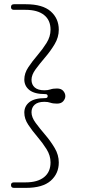

<svg xmlns="http://www.w3.org/2000/svg" viewBox="-20 -760 404 908"><path d="M205.5 -305.5Q205.5 -315 194 -315Q143 -315 119 -334.2Q95 -353.5 95 -384Q95 -413.5 113.8 -441.8Q132.5 -470 157 -498.5Q181.5 -527 200.2 -557Q219 -587 219 -619.5Q219 -665 188.2 -689.2Q157.5 -713.5 100.5 -713.5H46Q32 -713.5 32 -726.5Q32 -740 46 -740H102.5Q181.5 -740 219.8 -706.2Q258 -672.5 258 -619.5Q258 -584 238.5 -551.2Q219 -518.5 193.5 -488.8Q168 -459 148.5 -432.5Q129 -406 129 -382.5Q129 -360 144.2 -346.5Q159.5 -333 190 -333Q206.5 -333 218.5 -337.2Q230.5 -341.5 249.5 -341.5Q269.5 -341.5 279.2 -330Q289 -318.5 289 -305.5Q289 -293 279.2 -281.5Q269.5 -270 249.5 -270Q230.5 -270 218.5 -274.2Q206.5 -278.5 190 -278.5Q159.5 -278.5 144.2 -265Q129 -251.5 129 -229Q129 -205.5 148.5 -179Q168 -152.5 193.5 -122.8Q219 -93 238.5 -60.2Q258 -27.5 258 8.5Q258 61 219.8 94.8Q181.5 128.5 102.5 128.5H46Q32 128.5 32 115Q32 102.5 46 102.5H100.5Q157.5 102.5 188.2 78Q219 53.5 219 8Q219 -24.5 200.2 -54.5Q181.5 -84.5 157 -113Q132.5 -141.5 113.8 -169.8Q95 -198 95 -227.5Q95 -258 119 -277Q143 -296 194 -296Q205.5 -296 205.5 -305.5Z"/></svg>

Font: Fraunces 9pt Soft Thin
Style: Regular
Weight: 100
Version: Version 1.000;[b76b70a41]